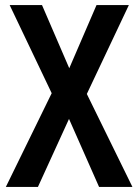

<svg xmlns="http://www.w3.org/2000/svg" viewBox="-20 -734 543 754"><path d="M500 0 321 -365 486 -714H359L252 -466L145 -714H18L183 -368L3 0H129L251 -267L369 0Z"/></svg>

Font: Noto Sans Arabic UI Cn SmBd
Style: Regular
Weight: 600
Width: 3
Designer: Monotype Design Team, Nadine Chahine and Nizar Qandah
Foundry: Monotype Imaging Inc.
Version: Version 2.010